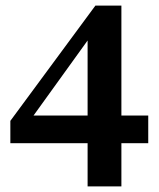

<svg xmlns="http://www.w3.org/2000/svg" viewBox="-20 -668 568 688"><path d="M511.2 -154.8H415V0H293.9V-154.8H17.1V-234.9L321.8 -647.9H415V-253.9H511.2ZM293.9 -253.9V-522.9L100.1 -253.9Z"/></svg>

Font: SourceSerifPro-Bold
Style: Bold
Weight: 700
Designer: Frank Grießhammer
Foundry: Adobe Systems Incorporated
Version: Version 1.014;PS Version 1.0;hotconv 1.0.73;makeotf.lib2.5.5